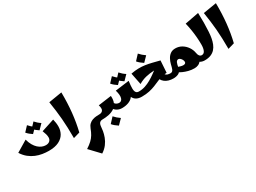

<svg xmlns="http://www.w3.org/2000/svg" viewBox="-56 -1726 4275 3202"><g transform="rotate(-30 2081.0 -125.5)"><path d="M481 7Q421 7 358.5 -3Q296 -13 235 -38Q174 -63 119 -107Q64 -151 20 -220L236 -350Q253 -285 280 -238Q307 -191 340.5 -160.5Q374 -130 411 -115Q448 -100 484 -100Q533 -100 560 -125.5Q587 -151 587 -191Q587 -222 578 -254Q569 -286 552 -329L801 -410Q810 -374 815 -339Q820 -304 820 -269Q820 -193 785 -130.5Q750 -68 675 -30.5Q600 7 481 7ZM390 -368Q362 -386 335.5 -408Q309 -430 289 -454L376 -547Q399 -521 423 -499.5Q447 -478 478 -458ZM515 -368Q487 -386 460.5 -408Q434 -430 414 -454L501 -547Q524 -521 548 -499.5Q572 -478 603 -458Z M947 31Q947 -80 943.5 -171Q940 -262 933.5 -344Q927 -426 916 -510Q905 -594 890 -692L1146 -734Q1149 -531 1130 -349.5Q1111 -168 1071 -5Z M1227 490 1046 299Q1112 256 1152 218Q1192 180 1218.5 135.5Q1245 91 1268 30Q1286 -17 1314.5 -43.5Q1343 -70 1377.5 -82Q1412 -94 1447.5 -97Q1483 -100 1515 -100L1535 -50L1515 0Q1488 0 1470.5 11.5Q1453 23 1445 42.5Q1437 62 1435 86Q1433 122 1424.5 173Q1416 224 1395 281Q1374 338 1333.5 392.5Q1293 447 1227 490Z M1515 0V-100Q1558 -100 1580 -131Q1602 -162 1579 -235L1832 -270Q1838 -192 1814.5 -139.5Q1791 -87 1746 -56.5Q1701 -26 1641 -13Q1581 0 1515 0ZM1895 0Q1845 0 1803 -23Q1761 -46 1736 -92.5Q1711 -139 1711 -207L1795 -222Q1795 -173 1812 -146.5Q1829 -120 1852.5 -110Q1876 -100 1895 -100L1915 -50ZM1701 226Q1672 207 1643.5 184Q1615 161 1595 136L1686 38Q1711 66 1736 88Q1761 110 1793 132Z M1895 0V-100Q1944 -100 1960 -153Q1976 -206 1947 -305L2215 -340Q2208 -291 2205.5 -258Q2203 -225 2203 -202L2136 -172Q2136 -118 2104.5 -79.5Q2073 -41 2018.5 -20.5Q1964 0 1895 0ZM2275 0Q2215 0 2174 -22.5Q2133 -45 2112 -90Q2091 -135 2091 -202H2203Q2203 -149 2220.5 -124.5Q2238 -100 2275 -100L2295 -50ZM2025 -368Q1997 -386 1970.5 -408Q1944 -430 1924 -454L2011 -547Q2034 -521 2058 -499.5Q2082 -478 2113 -458ZM2150 -368Q2122 -386 2095.5 -408Q2069 -430 2049 -454L2136 -547Q2159 -521 2183 -499.5Q2207 -478 2238 -458Z M2275 0V-100Q2340 -100 2398.5 -119.5Q2457 -139 2510 -169.5Q2563 -200 2610.5 -234.5Q2658 -269 2699.5 -299.5Q2741 -330 2777.5 -349.5Q2814 -369 2845 -369L2830 -139Q2775 -139 2728 -125Q2681 -111 2634.5 -90.5Q2588 -70 2536 -49Q2484 -28 2420.5 -14Q2357 0 2275 0ZM2885 0Q2836 0 2793.5 -12.5Q2751 -25 2719 -50.5Q2687 -76 2668.5 -114Q2650 -152 2650 -202H2772Q2772 -161 2787 -138.5Q2802 -116 2828 -108Q2854 -100 2885 -100L2905 -50ZM2360 -195 2315 -420Q2393 -435 2458.5 -436Q2524 -437 2584.5 -428Q2645 -419 2708 -403.5Q2771 -388 2845 -369L2812 -280Q2738 -280 2661 -276.5Q2584 -273 2508.5 -255.5Q2433 -238 2360 -195ZM2589 -469Q2560 -488 2531.5 -511Q2503 -534 2483 -559L2574 -657Q2599 -629 2624 -607Q2649 -585 2681 -563Z M3274 29Q3213 29 3159 15Q3105 1 3062 -18.5Q3019 -38 2989 -55L3032 -134Q3053 -127 3082.5 -118Q3112 -109 3137 -109Q3157 -109 3171 -117.5Q3185 -126 3185 -148Q3185 -167 3174 -188Q3163 -209 3146 -224Q3129 -239 3112 -239Q3095 -239 3084 -229.5Q3073 -220 3066 -204.5Q3059 -189 3054.5 -170.5Q3050 -152 3046.5 -133Q3043 -114 3038 -97Q3022 -40 2980 -20Q2938 0 2885 0V-100Q2905 -100 2917.5 -110.5Q2930 -121 2938 -139Q2946 -157 2951.5 -180Q2957 -203 2963 -227Q2976 -278 3000 -322Q3024 -366 3062 -393Q3100 -420 3156 -420Q3223 -420 3278.5 -387.5Q3334 -355 3372 -300Q3410 -245 3421 -177Q3423 -164 3424 -151Q3425 -138 3425 -124Q3425 -68 3403 -34.5Q3381 -1 3346.5 14Q3312 29 3274 29ZM3485 0Q3438 0 3398 -22.5Q3358 -45 3333.5 -90Q3309 -135 3309 -202L3421 -177Q3428 -137 3445.5 -118.5Q3463 -100 3485 -100L3505 -50Z M3485 0V-100Q3528 -100 3548 -143Q3568 -186 3568 -259Q3568 -321 3562.5 -393.5Q3557 -466 3545 -542Q3533 -618 3515 -690L3783 -741Q3787 -644 3786 -553Q3785 -462 3780.5 -388Q3776 -314 3767 -266Q3757 -209 3737.5 -160.5Q3718 -112 3685.5 -76Q3653 -40 3604 -20Q3555 0 3485 0Z M3923 31Q3923 -80 3919.5 -171Q3916 -262 3909.5 -344Q3903 -426 3892 -510Q3881 -594 3866 -692L4122 -734Q4125 -531 4106 -349.5Q4087 -168 4047 -5Z"/></g></svg>

Font: Marhey Light
Style: Regular
Weight: 300
Designer: Nur Syamsi & Bustanul Arifin
Foundry: Namelatype
Version: Version 1.000